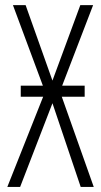

<svg xmlns="http://www.w3.org/2000/svg" viewBox="-20 -734 397 754"><path d="M61.5 -397.5H148.4L30.8 -713.9H80.6L186 -417.5L295.4 -713.9H345.7L224.1 -397.5H312.5V-354H222.7L348.1 0H296.9L186 -328.6L59.1 0H8.8L149.4 -354H61.5Z"/></svg>

Font: Open Sans Condensed Light
Style: Regular
Weight: 300
Width: 3
Designer: Monotype Design Team
Foundry: Monotype Imaging Inc.
Version: Version 3.003; ttfautohint (v1.8.4)